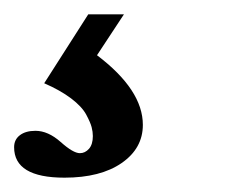

<svg xmlns="http://www.w3.org/2000/svg" viewBox="-29 -20 346 268"><path d="M61 228Q-9.3 228 -9.3 185.5Q-9.3 174.8 -1.2 168.7Q6.8 162.6 20.5 162.6Q38.1 162.6 55.7 178.2Q73.2 193.8 82.5 193.8Q89.8 193.8 95.2 187.7Q100.6 181.6 100.6 169.9Q100.6 164.1 98.9 157.5Q97.2 150.9 91.3 139.9Q85.4 128.9 70.3 117.4Q55.2 106 32.7 96.2L94.2 0H144L106.4 57.1Q170.4 105.5 170.4 154.3Q170.4 187 140.9 207.5Q111.3 228 61 228Z"/></svg>

Font: Elstob 8pt Medium
Style: Italic
Weight: 500
Italic angle: -20°
Designer: Peter S. Baker
Version: Version 1.015